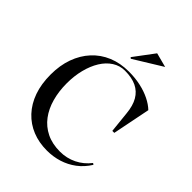

<svg xmlns="http://www.w3.org/2000/svg" viewBox="-258 -1082 1244 1244"><g transform="rotate(45 364.0 -460.5)"><path d="M668 -133Q636 -82 592.5 -49.5Q549 -17 497.5 -1Q446 15 389 15Q316 15 255.5 -9.5Q195 -34 150.5 -81.5Q106 -129 82 -196.5Q58 -264 58 -351Q58 -435 82.5 -503Q107 -571 152.5 -620.5Q198 -670 261.5 -696.5Q325 -723 404 -723Q461 -723 511 -712Q561 -701 601.5 -681Q642 -661 669 -635L617 -375H599L584 -520Q578 -585 554 -626.5Q530 -668 487.5 -688.5Q445 -709 381 -709Q335 -709 296 -684Q257 -659 229.5 -614.5Q202 -570 187 -511Q172 -452 172 -384Q172 -311 189.5 -248Q207 -185 242 -138.5Q277 -92 330 -66Q383 -40 454 -40Q515 -40 568 -66Q621 -92 658 -140ZM353 -790 345 -797 449 -936 548 -910Z"/></g></svg>

Font: Kalnia
Style: Regular
Weight: 400
Designer: Frida Medrano
Foundry: Frida Medrano
Version: Version 1.105